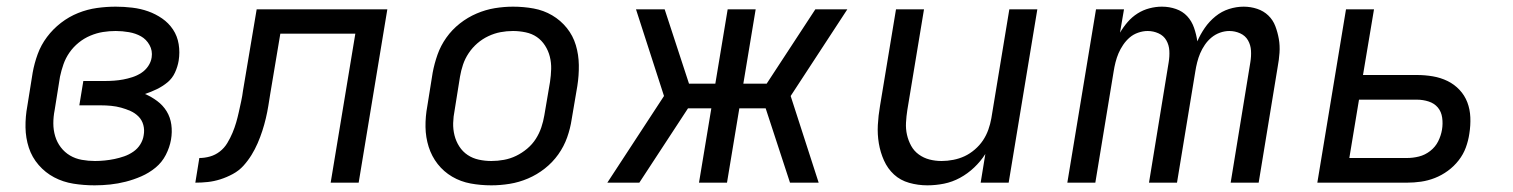

<svg xmlns="http://www.w3.org/2000/svg" viewBox="-20 -548 4540 576"><path d="M264 8Q231 8 200 3Q169 -2 142.5 -16Q116 -30 96 -53Q76 -76 66.5 -105Q57 -134 56.5 -166Q56 -198 62 -230L78 -330Q83 -358 93 -385.5Q103 -413 121 -437Q139 -461 163 -479.5Q187 -498 214.5 -509Q242 -520 270.5 -524Q299 -528 327 -528Q352 -528 377 -525Q402 -522 424.5 -514Q447 -506 466.5 -492.5Q486 -479 499 -459.5Q512 -440 516 -415.5Q520 -391 516 -366Q513 -348 505 -330.5Q497 -313 482.5 -301Q468 -289 450.5 -280.5Q433 -272 415 -266Q434 -258 451.5 -245Q469 -232 480 -214Q491 -196 494 -174Q497 -152 493 -129Q489 -106 477.5 -83.5Q466 -61 446.5 -45Q427 -29 404 -19Q381 -9 357.5 -3Q334 3 310.5 5.5Q287 8 264 8ZM265 -65Q279 -65 294 -66.5Q309 -68 323.5 -71Q338 -74 352.5 -79Q367 -84 380 -93Q393 -102 401 -115Q409 -128 411 -142Q414 -158 410 -173Q406 -188 395.5 -198.5Q385 -209 371.5 -215Q358 -221 343.5 -225Q329 -229 313.5 -230.5Q298 -232 282 -232H218L230 -305H294Q308 -305 322 -306Q336 -307 349.5 -309.5Q363 -312 377 -316.5Q391 -321 403.5 -329Q416 -337 424.5 -349.5Q433 -362 435 -376Q438 -396 428.5 -413Q419 -430 403 -439Q387 -448 367 -451.5Q347 -455 327 -455Q308 -455 289 -452Q270 -449 251 -441Q232 -433 216 -420Q200 -407 188.5 -390.5Q177 -374 170.5 -355.5Q164 -337 160 -318L144 -218Q140 -198 140 -178Q140 -158 145.5 -139.5Q151 -121 162.5 -106Q174 -91 190 -81.5Q206 -72 225.5 -68.5Q245 -65 265 -65Z M566 0 578 -74Q594 -74 610 -78.5Q626 -83 639.5 -93.5Q653 -104 662 -119Q671 -134 677.5 -149.5Q684 -165 688.5 -180.5Q693 -196 696.5 -212Q700 -228 703.5 -244Q707 -260 709 -276L750 -520H1142L1056 0H972L1046 -447H821L791 -268Q788 -249 785 -230.5Q782 -212 777.5 -193Q773 -174 767 -155.5Q761 -137 753 -118.5Q745 -100 734.5 -83Q724 -66 710.5 -51Q697 -36 678.5 -26Q660 -16 641 -10Q622 -4 603.5 -2Q585 0 566 0Z M1454 8Q1422 8 1392 2.5Q1362 -3 1336.5 -18Q1311 -33 1293 -56Q1275 -79 1266 -107.5Q1257 -136 1256.5 -167Q1256 -198 1262 -230L1278 -330Q1283 -357 1292.5 -384Q1302 -411 1319 -435Q1336 -459 1359.5 -477.5Q1383 -496 1410 -507.5Q1437 -519 1464.5 -523.5Q1492 -528 1519 -528Q1551 -528 1581 -522.5Q1611 -517 1636.5 -502Q1662 -487 1680.5 -464Q1699 -441 1707.5 -412.5Q1716 -384 1716.5 -353Q1717 -322 1712 -290L1695 -190Q1691 -163 1681.5 -136Q1672 -109 1655 -85Q1638 -61 1614.5 -42.5Q1591 -24 1564 -12.5Q1537 -1 1509 3.5Q1481 8 1454 8ZM1454 -65Q1473 -65 1492 -68.5Q1511 -72 1528.5 -80.5Q1546 -89 1561.5 -102Q1577 -115 1587.5 -131.5Q1598 -148 1604 -166Q1610 -184 1613 -202L1630 -302Q1633 -322 1633.5 -341Q1634 -360 1629.5 -378Q1625 -396 1615 -411.5Q1605 -427 1590.5 -437Q1576 -447 1557 -451Q1538 -455 1519 -455Q1500 -455 1481.5 -451.5Q1463 -448 1445 -439.5Q1427 -431 1412 -418Q1397 -405 1386 -388.5Q1375 -372 1369 -354Q1363 -336 1360 -318L1344 -218Q1340 -198 1339.5 -179Q1339 -160 1343.5 -142Q1348 -124 1358 -108.5Q1368 -93 1383 -83Q1398 -73 1416.5 -69Q1435 -65 1454 -65Z M1802 0 1972 -260 1888 -520H1974L2047 -297H2126L2163 -520H2247L2210 -297H2280L2426 -520H2522L2352 -260L2436 0H2350L2277 -223H2198L2161 0H2077L2114 -223H2044L1898 0Z M2762 8Q2734 8 2707.5 0.5Q2681 -7 2662 -24.5Q2643 -42 2632 -66.5Q2621 -91 2616.5 -118Q2612 -145 2613.5 -173Q2615 -201 2620 -230L2668 -520H2752L2702 -218Q2699 -199 2698 -180Q2697 -161 2701 -143.5Q2705 -126 2713.5 -110.5Q2722 -95 2736.5 -84.5Q2751 -74 2768.5 -69.5Q2786 -65 2805 -65Q2822 -65 2840 -68.5Q2858 -72 2874 -79.5Q2890 -87 2904.5 -99.5Q2919 -112 2929 -127Q2939 -142 2945 -159Q2951 -176 2954 -193L3008 -520H3092L3006 0H2922L2936 -86Q2922 -64 2902.5 -45.5Q2883 -27 2860 -14.5Q2837 -2 2812 3Q2787 8 2762 8Z M3182 0 3268 -520H3352L3340 -450Q3350 -467 3363 -482Q3376 -497 3392.5 -507.5Q3409 -518 3428 -523Q3447 -528 3465 -528H3466Q3488 -528 3508 -521Q3528 -514 3541.5 -499.5Q3555 -485 3562 -465Q3569 -445 3572 -424Q3581 -445 3594.5 -464.5Q3608 -484 3626.5 -499Q3645 -514 3667 -521Q3689 -528 3711 -528Q3732 -528 3751.5 -521.5Q3771 -515 3785 -501.5Q3799 -488 3806 -469.5Q3813 -451 3816.5 -431Q3820 -411 3818.5 -389.5Q3817 -368 3813 -347L3756 0H3672L3731 -361Q3734 -379 3733 -396Q3732 -413 3724 -427Q3716 -441 3700.5 -448Q3685 -455 3668 -455Q3654 -455 3640 -450Q3626 -445 3614.5 -435.5Q3603 -426 3594.5 -413.5Q3586 -401 3580.5 -388Q3575 -375 3571.5 -361Q3568 -347 3566 -334L3511 0H3427L3486 -361Q3489 -379 3488 -396Q3487 -413 3479 -427Q3471 -441 3455.5 -448Q3440 -455 3423 -455Q3409 -455 3394.5 -450Q3380 -445 3369 -435.5Q3358 -426 3349.5 -413.5Q3341 -401 3335.5 -388Q3330 -375 3326.5 -361Q3323 -347 3321 -334L3266 0Z M3932 0 4018 -520H4102L4069 -323H4231Q4255 -323 4278.5 -319Q4302 -315 4322.5 -305Q4343 -295 4358.5 -278.5Q4374 -262 4382 -241Q4390 -220 4391 -196Q4392 -172 4388 -147Q4385 -126 4377.5 -105.5Q4370 -85 4356 -67Q4342 -49 4323.5 -35.5Q4305 -22 4284.5 -14Q4264 -6 4243 -3Q4222 0 4201 0ZM4028 -74H4201Q4219 -74 4237 -78.5Q4255 -83 4270.5 -95Q4286 -107 4294.5 -124Q4303 -141 4306 -159Q4309 -177 4306.5 -195Q4304 -213 4293.5 -225.5Q4283 -238 4266 -243.5Q4249 -249 4231 -249H4057Z"/></svg>

Font: Iosevka Aile
Style: Italic
Weight: 400
Italic angle: -9°
Designer: Belleve Invis
Foundry: Belleve Invis
Version: Version 28.0.1; ttfautohint (v1.8.4)